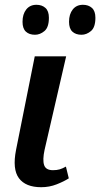

<svg xmlns="http://www.w3.org/2000/svg" viewBox="-20 -771 418 801"><path d="M152 10Q87 10 59 -27.5Q31 -65 47 -146L125 -536H256L166 -146Q157 -104 164 -82.5Q171 -61 201 -61Q217 -61 229 -64.5Q241 -68 255 -76L267 -27Q247 -14 216.5 -2Q186 10 152 10ZM320 -626Q296 -626 282 -639Q268 -652 268 -680Q268 -712 283.5 -731.5Q299 -751 326 -751Q349 -751 363.5 -738Q378 -725 378 -697Q378 -657 359.5 -641.5Q341 -626 320 -626ZM126 -626Q102 -626 88 -639Q74 -652 74 -680Q74 -712 89.5 -731.5Q105 -751 132 -751Q155 -751 169.5 -738Q184 -725 184 -697Q184 -657 165.5 -641.5Q147 -626 126 -626Z"/></svg>

Font: Noto Serif SemiCondensed SemiBold
Style: Italic
Weight: 600
Width: 4
Italic angle: -12°
Designer: Monotype Design Team
Foundry: Monotype Imaging Inc.
Version: Version 2.014; ttfautohint (v1.8.4.7-5d5b)